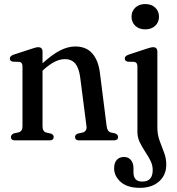

<svg xmlns="http://www.w3.org/2000/svg" viewBox="-20 -693 874 948"><path d="M190 -437.5V-380.5Q238 -424 276.5 -443.8Q315 -463.5 351.5 -463.5Q406 -463.5 436 -428.8Q466 -394 473.5 -332L506.5 -70.5Q509.5 -44 527 -39L548 -34.5Q563 -28.5 563 -16.5Q563 0 542.5 0H370Q350.5 0 350.5 -17Q350.5 -28 364.5 -33.5L387.5 -38.5Q410 -44.5 407 -70L376 -310.5Q370 -356.5 352 -378.8Q334 -401 300 -401Q276.5 -401 251.5 -388.8Q226.5 -376.5 196.5 -350L190 -343.5V-69Q190 -44 208.5 -38.5L231 -33.5Q245 -28.5 245 -17Q245 0 225 0H54Q34 0 34 -16.5Q34 -28.5 49 -34.5L72 -39.5Q91 -45 91 -69V-365Q91 -385 76 -387.5L43 -388.5Q28.5 -392 28.5 -404Q28.5 -416.5 47 -423L132.5 -451Q158 -460 168.5 -460Q190 -460 190 -437.5ZM697 -548Q666.5 -548 648 -565.5Q629.5 -583 629.5 -610.5Q629.5 -638 648.2 -655.5Q667 -673 697 -673Q727.5 -673 746.2 -655.5Q765 -638 765 -610.5Q765 -583 746.2 -565.5Q727.5 -548 697 -548ZM757 -63Q757 -28.5 768 1.5Q779 31.5 790 60.2Q801 89 801 119.5Q801 171 765.5 202.8Q730 234.5 670.5 234.5Q609 234.5 576.2 205.5Q543.5 176.5 543.5 138Q543.5 110.5 556.8 96.2Q570 82 592 82Q613.5 82 626.2 97Q639 112 639 136.5V158Q639 204 683 203.5Q734 203.5 734 146.5Q734 122.5 722.8 100.2Q711.5 78 696.5 55.5Q681.5 33 670 9.2Q658.5 -14.5 658.5 -41V-365Q658.5 -385 643 -387.5L610.5 -388.5Q596 -392 596 -404Q596 -416.5 614.5 -423L699.5 -451Q725.5 -460 736 -460Q757 -460 757 -437.5Z"/></svg>

Font: Fraunces 72pt S050
Style: Regular
Weight: 400
Version: Version 1.000; ttfautohint (v1.8.3)